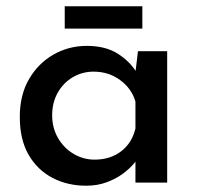

<svg xmlns="http://www.w3.org/2000/svg" viewBox="-20 -581 631 611"><path d="M254 10Q195 10 147 -15Q99 -40 71 -88.5Q43 -137 43 -209Q43 -279 72.5 -329.5Q102 -380 150.5 -407.5Q199 -435 256 -435Q316 -435 355 -410Q394 -385 415 -350L409 -334L419 -418H512V0H411V-106L421 -81Q417 -73 404 -58Q391 -43 370 -27.5Q349 -12 319.5 -1Q290 10 254 10ZM281 -73Q331 -73 365.5 -99.5Q400 -126 411 -172V-258Q399 -299 362.5 -326Q326 -353 278 -353Q242 -353 212 -335.5Q182 -318 164 -286.5Q146 -255 146 -214Q146 -174 164.5 -142Q183 -110 214 -91.5Q245 -73 281 -73ZM186 -561H433V-490H186Z"/></svg>

Font: Reem Kufi
Style: Regular
Weight: 400
Designer: Khaled Hosny
Version: Version 1.6